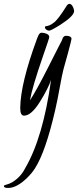

<svg xmlns="http://www.w3.org/2000/svg" viewBox="-75 -583 400 985"><path d="M198.7 -465.3Q220.7 -478.5 268.6 -555.7Q274.9 -563 280.3 -563.5Q293.5 -563.5 301.8 -541.5Q304.7 -532.7 305.2 -526.4Q305.2 -501 234.9 -456.1Q186.5 -425.8 177.5 -425.8Q168.5 -425.8 160.2 -433.1Q154.8 -438.5 155.3 -442.9Q155.8 -447.3 158.7 -448.2Q180.2 -450.2 198.7 -465.3ZM263.2 -399.4Q290.5 -399.4 292 -383.8Q292 -378.9 273.4 -309.6Q273.4 -309.6 250.5 -227.1Q243.2 -199.2 231.7 -135Q220.2 -70.8 208 -17.6Q159.2 194.3 105 279.8Q88.9 305.2 64.9 328.6Q11.7 381.3 -33.7 381.3Q-55.2 381.3 -55.2 371.1Q-54.7 367.2 -41.5 364Q-28.3 360.8 -12.7 352.1Q31.2 325.7 54.2 279.8Q146 123 187 -173.3Q172.9 -129.9 129.2 -59.8Q85.4 10.3 48.3 10.3Q28.3 10.3 28.8 -29.8Q30.3 -155.3 114.7 -383.8Q118.2 -393.1 121.1 -399.4Q128.4 -415 137 -415Q145.5 -415 151.9 -413.6Q177.2 -408.2 177.7 -393.1Q177.7 -389.6 170.9 -369.1L147 -299.3Q89.8 -134.3 78.6 -67.9Q111.8 -118.7 170.2 -233.9Q228.5 -349.1 233.4 -358.4Q239.3 -367.7 242.2 -375.5L246.1 -385.7Q252 -399.4 263.2 -399.4Z"/></svg>

Font: Kristi
Style: Regular
Weight: 400
Italic angle: -15°
Version: Version 1.004